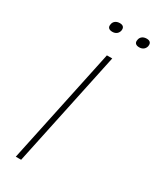

<svg xmlns="http://www.w3.org/2000/svg" viewBox="-214 -904 788 965"><g transform="rotate(30 180.0 -421.5)"><path d="M202 -670 60 0H91L233 -670ZM140 -814C136 -797 145 -786 166 -786C186 -786 199 -797 203 -814V-815C206 -832 198 -843 178 -843C157 -843 143 -832 140 -815ZM296 -814C292 -797 301 -786 322 -786C342 -786 355 -797 359 -814V-815C362 -832 354 -843 334 -843C313 -843 299 -832 296 -815Z"/></g></svg>

Font: LT Wave Thin
Style: Italic
Weight: 100
Designer: Daniel Lyons
Version: Version 2.5 (Glyphs App)